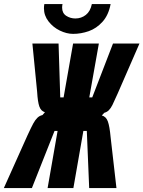

<svg xmlns="http://www.w3.org/2000/svg" viewBox="-54 -944 726 972"><path d="M161 -361.5 173.5 -376Q153.5 -381.5 145.2 -404.8Q137 -428 134 -479L110 -723.5H242.5L251 -451H268L316 -723.5H446.5L398 -451H413L518 -723.5H652L541.5 -470Q523.5 -429 515 -412.2Q506.5 -395.5 497 -386Q487.5 -376.5 474 -373L461.5 -359.5Q483 -354 492 -329.2Q501 -304.5 506 -249.5L535.5 8H397.5L385.5 -281H368L317.5 8H187L237.5 -281H222L107.5 8H-34.5L85.5 -259.5Q104.5 -300.5 114.2 -318.5Q124 -336.5 134.8 -347.2Q145.5 -358 161 -361.5ZM168.5 -902Q168.5 -913.5 170.5 -923.5H262.5Q260.5 -915 260.5 -905.5Q260.5 -877.5 281.2 -864Q302 -850.5 327.5 -850.5Q357.5 -850.5 380.5 -868.5Q403.5 -886.5 411 -923.5H506Q495.5 -867.5 465 -833.8Q434.5 -800 395.2 -786.2Q356 -772.5 316 -772.5Q283.5 -772.5 249 -789.2Q214.5 -806 191.5 -835.8Q168.5 -865.5 168.5 -902Z"/></svg>

Font: JuliaMono ExtraBold
Style: Italic
Weight: 800
Italic angle: -9°
Monospace: yes
Designer: cormullion
Foundry: corm
Version: Version 0.057; ttfautohint (v1.8.4)